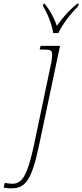

<svg xmlns="http://www.w3.org/2000/svg" viewBox="-155 -786 449 1046"><path d="M135 -606H163C186 -654 222 -702 271 -753L274 -766H266C218 -727 181 -684 155 -645C141 -686 118 -729 88 -766H82L79 -753C106 -710 128 -651 135 -606ZM-94 240C-21 240 16 204 57 9L172 -536H66L61 -516H81C123 -516 129 -512 129 -485C129 -474 126 -448 121 -429L29 9C-6 170 -34 215 -88 215C-103 215 -118 213 -129 210L-135 236C-130 237 -115 240 -94 240Z"/></svg>

Font: Noto Serif Condensed Thin
Style: Italic
Weight: 100
Width: 3
Italic angle: -12°
Designer: Monotype Design Team
Foundry: Monotype Imaging Inc.
Version: Version 2.013